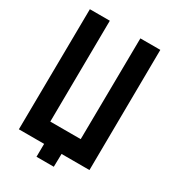

<svg xmlns="http://www.w3.org/2000/svg" viewBox="-226 -983 1066 1192"><g transform="rotate(30 307.0 -386.5)"><path d="M202 -866 195 -139H413L421 -866H564L556 0H356L354 93H230L231 0H50L59 -866Z"/></g></svg>

Font: Covid19
Style: Regular
Weight: 400
Designer: Peter Wiegel
Foundry: (c) CAT - Ing. Peter Wiegel.  for Rudolf Maass + Partner GmbH
Version: Version 001.000